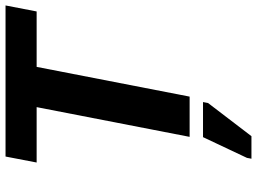

<svg xmlns="http://www.w3.org/2000/svg" viewBox="-136 -562 920 687"><g transform="rotate(-90 323.5 -219.0)"><path d="M427.2 -547.4 320.8 0H176.8L283.2 -547.4H85L106.4 -658.7H647L625.5 -547.4ZM98.6 221.2 101.6 205.1 175.8 47.9H301.3L297.9 65.9L179.2 221.2Z"/></g></svg>

Font: Liberation Mono
Style: Bold Italic
Weight: 700
Italic angle: -12°
Monospace: yes
Designer: Steve Matteson
Foundry: Ascender Corporation
Version: Version 2.1.5